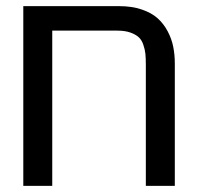

<svg xmlns="http://www.w3.org/2000/svg" viewBox="-20 -608 648 628"><path d="M56.2 -587.9H370.1Q411.1 -587.9 443.1 -577.1Q475.1 -566.4 495.1 -548.6Q515.1 -530.8 528.3 -505.9Q541.5 -481 546.6 -455.1Q551.8 -429.2 551.8 -399.9V0H457V-396Q457 -417.5 455.6 -431.9Q454.1 -446.3 448.7 -461.9Q443.4 -477.5 433.3 -486.6Q423.3 -495.6 406 -501.7Q388.7 -507.8 363.8 -507.8H150.9V0H56.2Z"/></svg>

Font: LT Superior Med
Style: Regular
Weight: 500
Designer: Daniel Lyons
Foundry: LyonsType
Version: Version 1.000